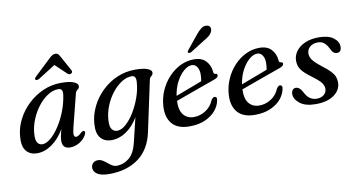

<svg xmlns="http://www.w3.org/2000/svg" viewBox="-87 -926 2640 1409"><g transform="rotate(-10 1233.0 -221.5)"><path d="M423.5 -130Q413 -89.5 416.5 -74Q420 -58.5 432 -58.5Q447 -58.5 471.5 -81.5Q487 -95.5 496 -91Q508.5 -85 496 -61Q478 -28.5 444.8 -9Q411.5 10.5 376 10.5Q318.5 10.5 318.5 -46.5Q318.5 -61.5 321.8 -80.5Q325 -99.5 334.5 -133.5Q293 -63.5 239.5 -26.5Q186 10.5 130.5 10.5Q77.5 10.5 48.5 -24.8Q19.5 -60 27 -136.5Q32.5 -199.5 63 -258.8Q93.5 -318 143.2 -365.2Q193 -412.5 256.2 -440.2Q319.5 -468 390 -468Q454 -468 485.5 -454.5Q517 -441 515.5 -421.5Q514 -405 502 -398Q490 -391 485.5 -374.5ZM133 -141.5Q128 -90 141.2 -69Q154.5 -48 179 -48Q207.5 -48 240.5 -75.5Q273.5 -103 304.8 -150Q336 -197 359.2 -255.8Q382.5 -314.5 391.5 -377Q399 -426 362.5 -426Q323 -426 284.5 -401.5Q246 -377 213.5 -336Q181 -295 159.5 -244.2Q138 -193.5 133 -141.5ZM477 -523Q463 -514.5 450 -525.5L365.5 -605.5L239 -525.5Q220 -514.5 210.5 -523Q202.5 -531.5 219.5 -546.5L343 -663.5Q354.5 -674 364.5 -679.8Q374.5 -685.5 386.5 -685.5Q398.5 -685.5 405.2 -679.8Q412 -674 417.5 -663.5L482 -546.5Q490.5 -531.5 477 -523Z M956.5 -1Q929 127 841.2 189.8Q753.5 252.5 625 252.5Q566 252.5 536.8 234Q507.5 215.5 507.5 186Q507.5 166 521.2 152Q535 138 558.5 138Q577 138 593 147.8Q609 157.5 624.2 170.2Q639.5 183 655.2 192.8Q671 202.5 688.5 202.5Q738.5 202.5 780.5 169Q822.5 135.5 841.5 54L884.5 -124.5Q845.5 -60 793.8 -24.8Q742 10.5 684.5 10.5Q632.5 10.5 603 -23.8Q573.5 -58 579.5 -131.5Q584.5 -196 614 -256.2Q643.5 -316.5 692.5 -364.5Q741.5 -412.5 805.2 -440.8Q869 -469 943 -469Q1005.5 -469 1036 -456.2Q1066.5 -443.5 1065 -424.5Q1064 -413 1058 -407.2Q1052 -401.5 1045.8 -395.8Q1039.5 -390 1037 -378.5ZM686 -142Q682 -89.5 697.5 -69.8Q713 -50 736.5 -50Q768 -50 802 -80.2Q836 -110.5 865.8 -159.2Q895.5 -208 915.5 -264.8Q935.5 -321.5 939 -375Q944 -426 909.5 -426Q872 -426 834.2 -402Q796.5 -378 764.2 -337.5Q732 -297 711 -246.2Q690 -195.5 686 -142Z M1496.5 -141.5Q1489.5 -103 1460.5 -68.2Q1431.5 -33.5 1382.2 -11.5Q1333 10.5 1265 10.5Q1177.5 10.5 1136.2 -37.5Q1095 -85.5 1100.5 -169.5Q1104.5 -229.5 1128.2 -283.5Q1152 -337.5 1190.8 -379.2Q1229.5 -421 1278.2 -444.8Q1327 -468.5 1380.5 -468.5Q1439.5 -468.5 1470 -435Q1500.5 -401.5 1504 -353.5Q1505.5 -336 1518 -336Q1532.5 -336.5 1532.5 -323.5Q1532.5 -316 1525.8 -309Q1519 -302 1500 -295.5Q1477.5 -287.5 1440.2 -274.2Q1403 -261 1360 -245.5Q1317 -230 1276.2 -215.2Q1235.5 -200.5 1206 -189.5Q1203 -120.5 1231 -86Q1259 -51.5 1309 -51.5Q1355 -51.5 1396.2 -77.8Q1437.5 -104 1457 -152Q1470 -171 1482.5 -171Q1491 -171 1495.5 -164Q1500 -157 1496.5 -141.5ZM1358 -429.5Q1329 -429.5 1297.8 -402.8Q1266.5 -376 1242.2 -330.2Q1218 -284.5 1209.5 -226.5Q1237.5 -237 1273 -250.5Q1308.5 -264 1343.8 -277.2Q1379 -290.5 1406 -301Q1410.5 -322 1411 -352.5Q1411 -386 1396.5 -407.8Q1382 -429.5 1358 -429.5ZM1432 -640.5Q1454 -668 1473.8 -683.5Q1493.5 -699 1515.5 -696Q1534.5 -694 1541 -679.8Q1547.5 -665.5 1540.5 -649Q1533.5 -631.5 1517.2 -617.8Q1501 -604 1476 -590.5L1370 -523.5Q1364 -521 1357.5 -520.8Q1351 -520.5 1348 -524Q1344 -528.5 1347 -534Q1350 -539.5 1354.5 -545Z M1984 -141.5Q1977 -103 1948 -68.2Q1919 -33.5 1869.8 -11.5Q1820.5 10.5 1752.5 10.5Q1665 10.5 1623.8 -37.5Q1582.5 -85.5 1588 -169.5Q1592 -229.5 1615.8 -283.5Q1639.5 -337.5 1678.2 -379.2Q1717 -421 1765.8 -444.8Q1814.5 -468.5 1868 -468.5Q1927 -468.5 1957.5 -435Q1988 -401.5 1991.5 -353.5Q1993 -336 2005.5 -336Q2020 -336.5 2020 -323.5Q2020 -316 2013.2 -309Q2006.5 -302 1987.5 -295.5Q1965 -287.5 1927.8 -274.2Q1890.5 -261 1847.5 -245.5Q1804.5 -230 1763.8 -215.2Q1723 -200.5 1693.5 -189.5Q1690.5 -120.5 1718.5 -86Q1746.5 -51.5 1796.5 -51.5Q1842.5 -51.5 1883.8 -77.8Q1925 -104 1944.5 -152Q1957.5 -171 1970 -171Q1978.5 -171 1983 -164Q1987.5 -157 1984 -141.5ZM1845.5 -429.5Q1816.5 -429.5 1785.2 -402.8Q1754 -376 1729.8 -330.2Q1705.5 -284.5 1697 -226.5Q1725 -237 1760.5 -250.5Q1796 -264 1831.2 -277.2Q1866.5 -290.5 1893.5 -301Q1898 -322 1898.5 -352.5Q1898.5 -386 1884 -407.8Q1869.5 -429.5 1845.5 -429.5Z M2219.5 -27.5Q2253 -27.5 2273.5 -44.8Q2294 -62 2294 -89Q2294 -111 2278.5 -132.8Q2263 -154.5 2213 -191.5Q2158 -231.5 2137.8 -260Q2117.5 -288.5 2117.5 -327.5Q2117.5 -365.5 2140.8 -397.8Q2164 -430 2207.2 -449.2Q2250.5 -468.5 2311.5 -468.5Q2382.5 -468.5 2419.8 -440.2Q2457 -412 2457 -374.5Q2457.5 -332.5 2423.5 -332.5Q2409 -332.5 2398 -341.8Q2387 -351 2376 -375Q2362.5 -403 2343.8 -418Q2325 -433 2298 -433Q2260.5 -433 2238.2 -413.2Q2216 -393.5 2216 -363.5Q2216 -340.5 2231.5 -317.5Q2247 -294.5 2296.5 -256Q2335.5 -226.5 2356.5 -204.5Q2377.5 -182.5 2385.5 -162.8Q2393.5 -143 2393.5 -119Q2393.5 -62.5 2342.8 -26Q2292 10.5 2205.5 10.5Q2129 10.5 2088.2 -21.5Q2047.5 -53.5 2047.5 -92.5Q2048 -111 2056.8 -122Q2065.5 -133 2080.5 -133Q2110 -133 2131.5 -89.5Q2149 -55.5 2171 -41.5Q2193 -27.5 2219.5 -27.5Z"/></g></svg>

Font: Fraunces 9pt
Style: Italic
Weight: 400
Italic angle: -16°
Version: Version 1.000;[b76b70a41]